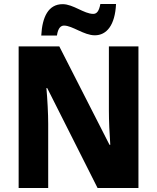

<svg xmlns="http://www.w3.org/2000/svg" viewBox="-20 -948 792 968"><path d="M188 -769H267C273 -809 288 -819 303 -819C345 -819 403 -770 458 -770C517 -770 560 -820 565 -928H486C479 -890 467 -878 450 -878C404 -878 349 -927 296 -927C224 -927 193 -863 188 -769ZM678 0V-714H529V-391C529 -342 532 -271 536 -218H532L279 -714H74V0H223V-324C223 -375 219 -448 214 -504H218L472 0Z"/></svg>

Font: Noto Sans Myanmar UI SemiCondensed ExtraBold
Style: Regular
Weight: 800
Width: 4
Designer: Monotype Design Team
Foundry: Monotype Imaging Inc.
Version: Version 2.103